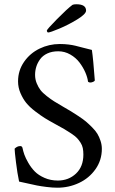

<svg xmlns="http://www.w3.org/2000/svg" viewBox="-20 -873 542 903"><path d="M48.8 -173.8Q61 -186 75.2 -186Q84 -186 85.9 -176.8Q88.9 -162.1 94.5 -146Q100.1 -129.9 113.3 -106.9Q126.5 -84 143.8 -66.4Q161.1 -48.8 189.5 -36.4Q217.8 -23.9 252 -23.9Q302.7 -23.9 337.4 -56.6Q372.1 -89.4 372.1 -146Q372.1 -163.1 369.4 -176.5Q366.7 -189.9 358.6 -202.4Q350.6 -214.8 342.3 -223.6Q334 -232.4 315.9 -244.6Q297.9 -256.8 282.7 -265.6Q267.6 -274.4 238.8 -290Q210 -305.7 190.7 -317.6Q171.4 -329.6 145.3 -349.6Q119.1 -369.6 103.5 -388.9Q87.9 -408.2 76.4 -434.8Q64.9 -461.4 64.9 -490.2Q64.9 -541.5 93.3 -582.3Q121.6 -623 166.3 -644.5Q210.9 -666 261.2 -666Q283.2 -666 302.5 -663.6Q321.8 -661.1 334.2 -658Q346.7 -654.8 370.4 -648.7Q394 -642.6 412.1 -638.2Q418.5 -595.7 425.8 -496.1Q426.3 -491.7 418.7 -488.3Q411.1 -484.9 404.8 -484.9Q397.9 -484.9 394 -488.8Q391.6 -508.8 381.3 -532.5Q371.1 -556.2 354 -578.9Q336.9 -601.6 310.5 -616.7Q284.2 -631.8 253.9 -631.8Q224.6 -631.8 202.6 -621.6Q180.7 -611.3 168.5 -594.2Q156.2 -577.1 150.6 -558.8Q145 -540.5 145 -521Q145 -500 152.6 -481.4Q160.2 -462.9 170.2 -449.7Q180.2 -436.5 200.2 -420.9Q220.2 -405.3 234.9 -396.2Q249.5 -387.2 276.9 -371.1Q300.8 -357.4 314 -349.4Q327.1 -341.3 349.4 -326.7Q371.6 -312 384.3 -301.3Q397 -290.5 413.1 -274.4Q429.2 -258.3 438 -243.7Q446.8 -229 452.9 -210.4Q459 -191.9 459 -172.9Q459 -119.6 429 -77.1Q398.9 -34.7 351.3 -12.5Q303.7 9.8 250 9.8Q226.6 9.8 199.2 6.3Q171.9 2.9 153.6 -0.7Q135.3 -4.4 107.9 -10.7Q80.6 -17.1 69.8 -19Q61.5 -58.1 55.2 -109.6Q48.8 -161.1 48.8 -173.8ZM200.2 -729Q200.2 -734.4 248 -783Q295.9 -831.5 320.8 -850.1Q326.7 -853 338.9 -853Q384.8 -853 384.8 -823.2Q384.8 -807.1 343.3 -781.7Q301.8 -756.3 258.8 -738.3Q215.8 -720.2 206.1 -720.2Q204.1 -720.2 202.1 -723.4Q200.2 -726.6 200.2 -729Z"/></svg>

Font: Crimson
Style: Roman
Weight: 400
Version: Version 0.8